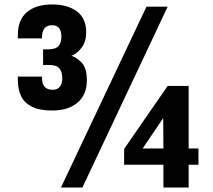

<svg xmlns="http://www.w3.org/2000/svg" viewBox="-20 -840 952 860"><path d="M214 -345Q156 -345 122 -362.5Q88 -380 74 -410.5Q60 -441 60 -481V-497H168V-493Q168 -465 179.5 -451.5Q191 -438 216 -438Q237 -438 248 -451.5Q259 -465 259 -489Q259 -518 246 -533.5Q233 -549 199 -549H173V-619H196Q228 -619 241.5 -633Q255 -647 255 -676Q255 -700 245 -713.5Q235 -727 214 -727Q189 -727 178.5 -712Q168 -697 168 -672V-668H60V-684Q60 -751 100.5 -785.5Q141 -820 214 -820Q283 -820 324.5 -789Q366 -758 366 -696Q366 -654 346 -627Q326 -600 300 -590Q327 -581 348 -557Q369 -533 369 -480Q369 -416 327.5 -380.5Q286 -345 214 -345ZM253 0 636 -810H731L349 0ZM712 0V-102H536V-173L731 -455H825V-175H869V-102H825V0ZM619 -175H712L711 -311Z"/></svg>

Font: Oswald SemiBold
Style: Regular
Weight: 600
Designer: Vernon Adams
Foundry: Vernon Adams
Version: Version 4.100; ttfautohint (v1.8.1.43-b0c9)